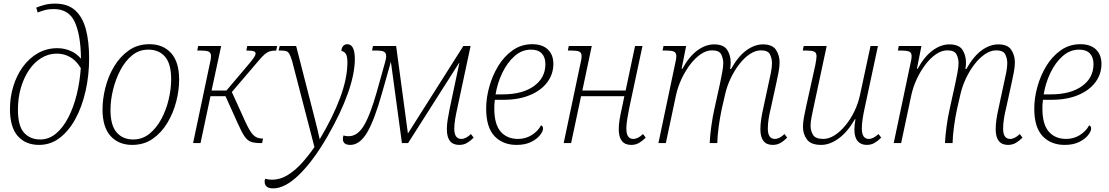

<svg xmlns="http://www.w3.org/2000/svg" viewBox="-20 -790 6122 1060"><path d="M196 10Q121 10 78 -39Q35 -88 35 -188Q35 -253 53.5 -313.5Q72 -374 106.5 -421.5Q141 -469 189.5 -496.5Q238 -524 297 -524Q334 -524 368.5 -509.5Q403 -495 427 -466Q426 -594 393.5 -667Q361 -740 277 -740Q248 -740 226.5 -734Q205 -728 188 -721L180 -748Q197 -755 223.5 -762.5Q250 -770 284 -770Q354 -770 395 -733Q436 -696 454 -628.5Q472 -561 472 -469Q472 -374 452.5 -287.5Q433 -201 396.5 -134Q360 -67 309.5 -28.5Q259 10 196 10ZM202 -20Q250 -20 289 -52.5Q328 -85 357 -141Q386 -197 403.5 -268Q421 -339 426 -414Q401 -456 367 -475Q333 -494 294 -494Q248 -494 208.5 -470Q169 -446 140 -403Q111 -360 95 -304.5Q79 -249 79 -185Q79 -94 113 -57Q147 -20 202 -20Z M710 10Q635 10 590.5 -39Q546 -88 546 -186Q546 -244 562 -307Q578 -370 610.5 -424Q643 -478 691.5 -512Q740 -546 805 -546Q880 -546 924.5 -497Q969 -448 969 -350Q969 -292 953 -229.5Q937 -167 904.5 -112.5Q872 -58 823.5 -24Q775 10 710 10ZM715 -20Q766 -20 805 -51.5Q844 -83 871 -133.5Q898 -184 911.5 -242Q925 -300 925 -353Q925 -438 891 -477Q857 -516 799 -516Q748 -516 709.5 -484.5Q671 -453 644.5 -402.5Q618 -352 604 -294Q590 -236 590 -183Q590 -98 624 -59Q658 -20 715 -20Z M1046 0 1137 -432Q1141 -447 1143 -459.5Q1145 -472 1145 -479Q1145 -500 1131 -505.5Q1117 -511 1087 -511H1069L1074 -536H1201L1148 -290H1230L1346 -427Q1374 -460 1382.5 -473Q1391 -486 1391 -495Q1391 -503 1381 -507Q1371 -511 1340 -511L1345 -536H1510L1505 -511Q1484 -511 1469.5 -506.5Q1455 -502 1441 -490Q1427 -478 1407 -454L1260 -282L1334 -119Q1358 -66 1377.5 -45.5Q1397 -25 1429 -25H1432L1427 0H1418Q1385 0 1365 -7.5Q1345 -15 1329.5 -38Q1314 -61 1293 -108L1225 -259H1142L1087 0Z M1488 250Q1441 250 1441 212Q1441 204 1444 197Q1463 202 1481 202Q1528 202 1570 175.5Q1612 149 1648.5 108Q1685 67 1716 22L1593 -452Q1585 -479 1578 -491.5Q1571 -504 1560.5 -507.5Q1550 -511 1532 -511H1518L1524 -536H1615L1718 -134Q1726 -104 1732.5 -76Q1739 -48 1745 -21Q1817 -141 1857.5 -249.5Q1898 -358 1898 -446Q1898 -482 1887.5 -495Q1877 -508 1865 -508Q1865 -526 1874.5 -536Q1884 -546 1897 -546Q1939 -546 1939 -464Q1939 -383 1900.5 -274.5Q1862 -166 1789 -39Q1710 98 1632 174Q1554 250 1488 250Z M1914 10Q1873 10 1873 -23Q1873 -31 1876 -42Q1890 -38 1905 -38Q1953 -38 1988 -95Q2023 -152 2060 -282L2105 -443Q2108 -454 2110 -463Q2112 -472 2112 -479Q2112 -500 2098 -505.5Q2084 -511 2061 -511H2034L2039 -536H2167L2232 -53L2538 -536H2578L2505 -194Q2498 -163 2493 -133.5Q2488 -104 2488 -80Q2488 -23 2527 -23Q2552 -23 2580 -50L2595 -30Q2577 -12 2558.5 -1Q2540 10 2515 10Q2447 10 2447 -77Q2447 -101 2451.5 -129Q2456 -157 2463 -192L2516 -442H2514L2233 0H2199L2138 -449L2089 -276Q2047 -126 2006.5 -58Q1966 10 1914 10Z M2832 10Q2756 10 2710 -38.5Q2664 -87 2664 -191Q2664 -248 2681 -310Q2698 -372 2730.5 -425.5Q2763 -479 2810.5 -512.5Q2858 -546 2919 -546Q2974 -546 3004.5 -517Q3035 -488 3035 -437Q3035 -381 3001.5 -336Q2968 -291 2906 -265Q2844 -239 2759 -239H2712Q2710 -227 2709.5 -214Q2709 -201 2709 -190Q2709 -104 2744 -63.5Q2779 -23 2840 -23Q2882 -23 2916 -44.5Q2950 -66 2967 -98Q2978 -94 2978 -80Q2978 -65 2961 -43.5Q2944 -22 2911.5 -6Q2879 10 2832 10ZM2716 -269H2754Q2864 -269 2927.5 -314.5Q2991 -360 2991 -436Q2991 -474 2971 -495Q2951 -516 2912 -516Q2861 -516 2820.5 -480Q2780 -444 2753 -387.5Q2726 -331 2716 -269Z M3465 10Q3396 10 3396 -77Q3396 -101 3400.5 -129Q3405 -157 3413 -192L3427 -259H3188L3133 0H3092L3183 -432Q3187 -447 3189 -459.5Q3191 -472 3191 -479Q3191 -500 3177 -505.5Q3163 -511 3133 -511H3115L3120 -536H3247L3195 -290H3434L3486 -536H3527L3454 -194Q3448 -163 3443 -133.5Q3438 -104 3438 -80Q3438 -23 3476 -23Q3502 -23 3530 -50L3545 -30Q3527 -12 3508 -1Q3489 10 3465 10Z M4246 10Q4178 10 4178 -77Q4178 -101 4182 -129.5Q4186 -158 4194 -193L4223 -328Q4230 -358 4236 -388.5Q4242 -419 4242 -441Q4242 -467 4231 -489.5Q4220 -512 4181 -512Q4150 -512 4119 -491Q4088 -470 4061 -435Q4034 -400 4013.5 -356.5Q3993 -313 3983 -268L3965 -190Q3955 -144 3948 -92.5Q3941 -41 3940 0H3898Q3900 -41 3907 -93Q3914 -145 3925 -193L3955 -329Q3961 -358 3967 -389.5Q3973 -421 3973 -441Q3973 -466 3962 -489Q3951 -512 3911 -512Q3880 -512 3849 -491Q3818 -470 3790.5 -434Q3763 -398 3742.5 -354Q3722 -310 3712 -264L3656 0H3615L3706 -432Q3710 -448 3712 -460Q3714 -472 3714 -479Q3714 -500 3700 -505.5Q3686 -511 3656 -511H3638L3643 -536H3768L3743 -410H3747Q3785 -479 3830.5 -512Q3876 -545 3922 -545Q3975 -545 3994.5 -515Q4014 -485 4014 -445Q4014 -428 4011 -409H4016Q4055 -479 4100.5 -512Q4146 -545 4192 -545Q4244 -545 4264 -515Q4284 -485 4284 -445Q4284 -422 4278 -390Q4272 -358 4266 -332L4236 -195Q4228 -163 4223.5 -134Q4219 -105 4219 -80Q4219 -23 4258 -23Q4283 -23 4311 -50L4326 -30Q4308 -12 4289 -1Q4270 10 4246 10Z M4514 10Q4457 10 4435 -20Q4413 -50 4413 -90Q4413 -114 4419 -145.5Q4425 -177 4431 -204L4481 -430Q4484 -445 4486 -458.5Q4488 -472 4488 -479Q4488 -500 4474 -505.5Q4460 -511 4431 -511H4412L4417 -536H4544L4474 -209Q4467 -177 4461 -146.5Q4455 -116 4455 -95Q4455 -68 4468.5 -45.5Q4482 -23 4526 -23Q4556 -23 4587.5 -43Q4619 -63 4647.5 -97.5Q4676 -132 4697 -175.5Q4718 -219 4728 -266L4786 -536H4827L4754 -195Q4747 -164 4742.5 -134Q4738 -104 4738 -80Q4738 -51 4748 -37Q4758 -23 4776 -23Q4801 -23 4830 -50L4845 -30Q4827 -12 4808 -1Q4789 10 4765 10Q4733 10 4715 -11Q4697 -32 4697 -75Q4697 -100 4703 -132H4700Q4659 -61 4610 -25.5Q4561 10 4514 10Z M5545 10Q5477 10 5477 -77Q5477 -101 5481 -129.5Q5485 -158 5493 -193L5522 -328Q5529 -358 5535 -388.5Q5541 -419 5541 -441Q5541 -467 5530 -489.5Q5519 -512 5480 -512Q5449 -512 5418 -491Q5387 -470 5360 -435Q5333 -400 5312.5 -356.5Q5292 -313 5282 -268L5264 -190Q5254 -144 5247 -92.5Q5240 -41 5239 0H5197Q5199 -41 5206 -93Q5213 -145 5224 -193L5254 -329Q5260 -358 5266 -389.5Q5272 -421 5272 -441Q5272 -466 5261 -489Q5250 -512 5210 -512Q5179 -512 5148 -491Q5117 -470 5089.5 -434Q5062 -398 5041.5 -354Q5021 -310 5011 -264L4955 0H4914L5005 -432Q5009 -448 5011 -460Q5013 -472 5013 -479Q5013 -500 4999 -505.5Q4985 -511 4955 -511H4937L4942 -536H5067L5042 -410H5046Q5084 -479 5129.5 -512Q5175 -545 5221 -545Q5274 -545 5293.5 -515Q5313 -485 5313 -445Q5313 -428 5310 -409H5315Q5354 -479 5399.5 -512Q5445 -545 5491 -545Q5543 -545 5563 -515Q5583 -485 5583 -445Q5583 -422 5577 -390Q5571 -358 5565 -332L5535 -195Q5527 -163 5522.5 -134Q5518 -105 5518 -80Q5518 -23 5557 -23Q5582 -23 5610 -50L5625 -30Q5607 -12 5588 -1Q5569 10 5545 10Z M5858 10Q5782 10 5736 -38.5Q5690 -87 5690 -191Q5690 -248 5707 -310Q5724 -372 5756.5 -425.5Q5789 -479 5836.5 -512.5Q5884 -546 5945 -546Q6000 -546 6030.5 -517Q6061 -488 6061 -437Q6061 -381 6027.5 -336Q5994 -291 5932 -265Q5870 -239 5785 -239H5738Q5736 -227 5735.5 -214Q5735 -201 5735 -190Q5735 -104 5770 -63.5Q5805 -23 5866 -23Q5908 -23 5942 -44.5Q5976 -66 5993 -98Q6004 -94 6004 -80Q6004 -65 5987 -43.5Q5970 -22 5937.5 -6Q5905 10 5858 10ZM5742 -269H5780Q5890 -269 5953.5 -314.5Q6017 -360 6017 -436Q6017 -474 5997 -495Q5977 -516 5938 -516Q5887 -516 5846.5 -480Q5806 -444 5779 -387.5Q5752 -331 5742 -269Z"/></svg>

Font: Noto Serif SemiCondensed ExtraLight
Style: Italic
Weight: 200
Width: 4
Italic angle: -12°
Designer: Monotype Design Team
Foundry: Monotype Imaging Inc.
Version: Version 2.013